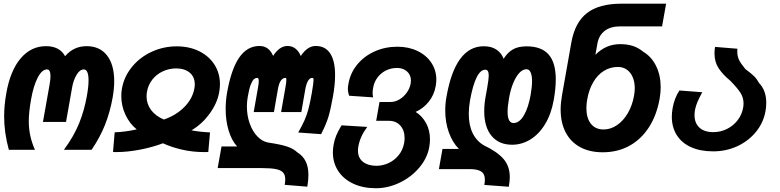

<svg xmlns="http://www.w3.org/2000/svg" viewBox="-20 -810 4240 1044"><path d="M2.5 -176Q2.5 -237.5 14 -301.5Q35.5 -425.5 92 -492.2Q148.5 -559 230 -559Q304 -559 334 -504.5Q380.5 -559 451 -559Q522.5 -559 561.8 -508.8Q601 -458.5 601 -368Q601 -329 592.5 -279.5Q578 -199 550.8 -130.8Q523.5 -62.5 478 4.5H327.5Q382 -69.5 410.2 -139.5Q438.5 -209.5 452.5 -289Q461.5 -338.5 461.5 -373Q461.5 -402 455 -417.2Q448.5 -432.5 436 -432.5Q414 -432.5 396.8 -403.8Q379.5 -375 372.5 -336.5L339 -147H213.5L249 -346.5Q254.5 -375.5 254.5 -396Q254.5 -432.5 235.5 -432.5Q208.5 -432.5 185.2 -388.2Q162 -344 149 -270Q136.5 -199 136.5 -151Q136.5 -111 144.5 -73Q152.5 -35 170 4.5H28Q2.5 -89.5 2.5 -176Z M723.5 -106.5Q685.5 -136.5 662.5 -185.2Q639.5 -234 639.5 -288Q639.5 -309.5 643 -328.5Q655 -394.5 698.2 -447Q741.5 -499.5 805.5 -528.8Q869.5 -558 941 -558Q1009 -558 1062.5 -531.8Q1116 -505.5 1146 -458.8Q1176 -412 1176 -352Q1176 -333 1172 -309Q1161.5 -249 1119.5 -191.5Q1077.5 -134 1021 -101.5Q1066.5 -92.5 1122 -90L1112.5 16.5L1092.5 17Q1027 17 969 3.5Q911 -10 866 -31Q813 -10.5 743.8 3.2Q674.5 17 611 17L594.5 16.5L603.5 -90.5Q660.5 -92.5 723.5 -106.5ZM777 -285.5Q777 -245 801.2 -212.2Q825.5 -179.5 871 -160Q937 -182.5 982 -227.8Q1027 -273 1037 -329.5Q1039 -339.5 1039 -351.5Q1039 -392.5 1011.2 -415.2Q983.5 -438 938 -438Q899.5 -438 865.5 -422.2Q831.5 -406.5 808.5 -377.5Q785.5 -348.5 779 -310Q777 -298.5 777 -285.5Z M1531 165Q1531 142 1519.8 128.8Q1508.5 115.5 1481.5 109.8Q1454.5 104 1404.5 104H1163.5L1184.5 -13.5H1269.5Q1239 -47 1223 -100.8Q1207 -154.5 1207 -217.5Q1207 -261.5 1214.5 -305Q1237 -433.5 1280.5 -496.8Q1324 -560 1391 -560Q1418 -560 1436.5 -545.5Q1455 -531 1465 -506Q1499.5 -560 1543.5 -560Q1569 -560 1587.2 -545.2Q1605.5 -530.5 1615.5 -505.5Q1651.5 -560 1696.5 -560Q1748.5 -560 1775.2 -519.8Q1802 -479.5 1802 -402Q1802 -349 1790.5 -285.5Q1777.5 -212.5 1765 -172.2Q1752.5 -132 1726 -80.5L1601.5 -89.5Q1623.5 -128.5 1635.8 -156Q1648 -183.5 1656.8 -216Q1665.5 -248.5 1675 -301.5Q1685 -360 1685 -375Q1685 -382.5 1683.2 -384.5Q1681.5 -386.5 1677.5 -386.5Q1664.5 -386.5 1655 -370.5Q1645.5 -354.5 1640 -324.5L1618.5 -200.5H1508.5L1532 -334.5Q1537 -361 1537 -375.5Q1537 -382.5 1535.8 -384.5Q1534.5 -386.5 1531.5 -386.5Q1519 -386.5 1508 -372.8Q1497 -359 1491 -324.5L1469.5 -200.5H1359.5L1383 -334.5Q1387 -355 1387 -369Q1387 -386.5 1379 -386.5Q1369.5 -386.5 1361.2 -380Q1353 -373.5 1344 -351.2Q1335 -329 1327.5 -285.5Q1322.5 -259 1322.5 -231Q1322.5 -181 1337.8 -138.5Q1353 -96 1379.2 -68.5Q1405.5 -41 1437.5 -35Q1508 -24.5 1542.2 -12.8Q1576.5 -1 1595.5 17.5Q1626.5 36.5 1641.8 66.8Q1657 97 1657 141.5Q1657 170 1651 205L1528 195Q1531 178.5 1531 165Z M1790 18Q1790 -0.5 1794 -23Q1798.5 -49 1807.8 -72Q1817 -95 1837 -128.5L1977 -120Q1937.5 -67.5 1928.5 -13Q1926.5 -2.5 1926.5 9Q1926.5 49 1954 70.2Q1981.5 91.5 2026.5 91.5Q2061 91.5 2093.2 76.5Q2125.5 61.5 2148 33.5Q2170.5 5.5 2177.5 -32Q2180 -48 2180 -59Q2180 -101 2156.8 -127Q2133.5 -153 2095.5 -153H2025.5L2043.5 -255.5H2104.5Q2128 -255.5 2151.2 -269Q2174.5 -282.5 2191.2 -305.5Q2208 -328.5 2213 -356Q2214.5 -363.5 2214.5 -371.5Q2214.5 -402 2193.5 -421.2Q2172.5 -440.5 2138.5 -440.5Q2106.5 -440.5 2079 -427Q2051.5 -413.5 2033 -389Q2014.5 -364.5 2009 -333Q2008 -327.5 2007 -320Q2006 -312.5 2006 -305Q2006 -293.5 2009 -280.5L1878 -289.5Q1875.5 -299 1873.5 -308.5Q1871.5 -318 1871.5 -327.5Q1871.5 -338 1874.5 -353.5Q1884.5 -412.5 1922 -458.5Q1959.5 -504.5 2016.8 -530.2Q2074 -556 2141 -556Q2202 -556 2250.2 -532.8Q2298.5 -509.5 2325.5 -468.8Q2352.5 -428 2352.5 -377Q2352.5 -361 2349.5 -343.5Q2341 -293.5 2311 -256.5Q2281 -219.5 2240 -201.5Q2276 -179 2297 -140.2Q2318 -101.5 2318 -52Q2318 -33 2314 -10Q2303.5 49.5 2260.2 101Q2217 152.5 2153.8 183Q2090.5 213.5 2023.5 213.5Q1954 213.5 1901 188.8Q1848 164 1819 119.8Q1790 75.5 1790 18Z M2616.5 167Q2616.5 136 2596.8 122.8Q2577 109.5 2534 109.5H2366.5L2386 0H2475.5Q2440.5 -35 2420.8 -89.8Q2401 -144.5 2401 -209.5Q2401 -246.5 2407.5 -282.5Q2455.5 -558.5 2610.5 -558.5Q2652.5 -558.5 2679.8 -540Q2707 -521.5 2718.5 -490.5Q2739.5 -524 2768.2 -541Q2797 -558 2843.5 -558Q2924 -558 2963 -513.8Q3002 -469.5 3002 -378.5Q3002 -328 2991 -266.5Q2977.5 -190.5 2944.2 -135.5Q2911 -80.5 2864.2 -51.8Q2817.5 -23 2764.5 -23Q2693 -23 2653 -71Q2613 -119 2613 -205Q2613 -243 2620 -281.5L2629 -331.5Q2637.5 -380 2637.5 -399Q2637.5 -431 2619 -431Q2566 -431 2535.5 -263Q2529 -225.5 2529 -190.5Q2529 -129 2550.2 -85.8Q2571.5 -42.5 2611.5 -19.5Q2684 15 2718 54.5Q2752 94 2752 153.5Q2752 175.5 2746.5 205.5L2613.5 195.5Q2616.5 180 2616.5 167ZM2865.5 -295Q2873 -338 2873 -369Q2873 -400 2865.2 -416.8Q2857.5 -433.5 2842.5 -433.5Q2822.5 -433.5 2804 -413.8Q2785.5 -394 2770.8 -358.5Q2756 -323 2748 -277Q2740 -230.5 2740 -202.5Q2740 -141 2772.5 -141Q2804 -141 2828.5 -182.5Q2853 -224 2865.5 -295Z M3028.5 -214.5Q3028.5 -248.5 3035.5 -289.5L3086.5 -578Q3106 -688.5 3172 -739.2Q3238 -790 3359 -790H3602L3580 -666.5H3351.5Q3299.5 -666.5 3268 -642.2Q3236.5 -618 3228.5 -573.5L3217.5 -512Q3274.5 -570 3352 -570Q3392.5 -570 3423 -559.5Q3453.5 -549 3478.5 -528Q3523.5 -501 3548 -450.2Q3572.5 -399.5 3572.5 -335Q3572.5 -307.5 3567 -274.5Q3551 -183.5 3508.5 -117.8Q3466 -52 3402 -17Q3338 18 3257.5 18Q3185.5 18 3134 -10.2Q3082.5 -38.5 3055.5 -90.8Q3028.5 -143 3028.5 -214.5ZM3427.5 -289Q3431.5 -312 3431.5 -330Q3431.5 -364.5 3420.2 -390.8Q3409 -417 3388.2 -431.5Q3367.5 -446 3340 -446Q3298 -446 3263.5 -424.5Q3229 -403 3205.8 -363.2Q3182.5 -323.5 3173 -269.5Q3168.5 -244 3168.5 -221.5Q3168.5 -168 3193 -137Q3217.5 -106 3262 -106Q3300 -106 3334.5 -129.2Q3369 -152.5 3393.5 -194.2Q3418 -236 3427.5 -289Z M3633 -175.5Q3633 -198 3637.5 -222.5Q3641.5 -247 3651 -272.2Q3660.5 -297.5 3674.5 -318L3798.5 -308.5Q3781 -276 3772.2 -255.2Q3763.5 -234.5 3759 -212.5Q3756.5 -196 3756.5 -184.5Q3756.5 -140.5 3783.2 -116Q3810 -91.5 3858.5 -91.5Q3898 -91.5 3932.8 -108.8Q3967.5 -126 3991 -156.5Q4014.5 -187 4021 -225.5Q4023 -236 4023 -248Q4023 -278.5 4006.8 -304.5Q3990.5 -330.5 3951.5 -370.5Q3910 -404.5 3887.5 -439Q3865 -473.5 3865 -520Q3865 -536.5 3868 -555L3989.5 -545Q3989 -539.5 3989 -529Q3989 -504 3998.5 -484.2Q4008 -464.5 4033 -434.5Q4067 -409 4081.2 -394.8Q4095.5 -380.5 4107.5 -358.5Q4146.5 -318 4146.5 -251Q4146.5 -227.5 4142.5 -206Q4131.5 -143.5 4091 -93.5Q4050.5 -43.5 3989.5 -15.2Q3928.5 13 3858 13Q3788 13 3737.5 -9.8Q3687 -32.5 3660 -75.2Q3633 -118 3633 -175.5Z"/></svg>

Font: JuliaMono ExtraBold
Style: Italic
Weight: 800
Italic angle: -9°
Monospace: yes
Designer: cormullion
Foundry: corm
Version: Version 0.057; ttfautohint (v1.8.4)